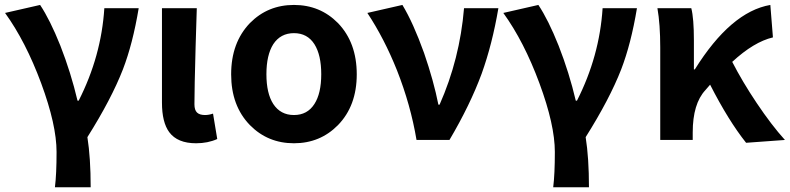

<svg xmlns="http://www.w3.org/2000/svg" viewBox="-20 -581 3278 797"><path d="M208 196.3Q214.8 141.6 214.8 49.8Q214.8 -62.5 150.9 -235.4Q86.9 -408.2 1 -527.3L146.5 -560.5Q187.5 -499 230.5 -391.6Q274.4 -279.3 301.8 -163.1H306.6Q400.4 -347.7 413.1 -546.9H555.7Q531.2 -399.4 490.2 -293Q442.4 -169.9 342.8 -11.7Q356.4 74.2 356.4 196.3Z M793.9 13.7Q716.8 13.7 682.6 -32.2Q652.3 -73.2 652.3 -155.3V-546.9H796.9Q795.9 -496.1 792 -387.7Q787.1 -211.9 787.1 -148.4Q787.1 -124 797.9 -113.8Q808.6 -103.5 831.1 -103.5Q846.7 -103.5 864.3 -109.4L881.8 -3.9Q842.8 13.7 793.9 13.7Z M1017.6 -61.5Q939.5 -141.6 939.5 -272.5Q939.5 -404.3 1017.6 -485.4Q1091.8 -560.5 1200.2 -560.5Q1308.6 -560.5 1382.8 -485.4Q1460.9 -404.3 1460.9 -272.5Q1460.9 -141.6 1382.8 -61.5Q1308.6 13.7 1200.2 13.7Q1091.8 13.7 1017.6 -61.5ZM1285.2 -149.4Q1313.5 -193.4 1313.5 -272.9Q1313.5 -352.5 1285.2 -397.5Q1255.9 -443.4 1200.2 -443.4Q1144.5 -443.4 1114.3 -397.5Q1085.9 -352.5 1085.9 -272.9Q1085.9 -193.4 1114.3 -149.4Q1144.5 -103.5 1200.2 -103.5Q1255.9 -103.5 1285.2 -149.4Z M1709 0Q1684.6 -145.5 1627.9 -289.1Q1575.2 -420.9 1504.9 -527.3L1650.4 -560.5Q1695.3 -486.3 1740.2 -361.3Q1780.3 -245.1 1799.8 -146.5H1804.7Q1888.7 -335.9 1906.2 -546.9H2048.8Q2023.4 -397.5 1979.5 -275.4Q1931.6 -145.5 1845.7 0Z M2276.4 196.3Q2283.2 141.6 2283.2 49.8Q2283.2 -62.5 2219.2 -235.4Q2155.3 -408.2 2069.3 -527.3L2214.8 -560.5Q2255.9 -499 2298.8 -391.6Q2342.8 -279.3 2370.1 -163.1H2375Q2468.8 -347.7 2481.4 -546.9H2624Q2599.6 -399.4 2558.6 -293Q2510.7 -169.9 2411.1 -11.7Q2424.8 74.2 2424.8 196.3Z M3077.1 11.7Q3003.9 -80.1 2927.7 -229.5L2908.2 -207Q2855.5 -150.4 2855.5 -31.2V0H2720.7V-383.8Q2720.7 -480.5 2709 -546.9H2849.6Q2860.4 -504.9 2860.4 -413.1V-293H2864.3Q3013.7 -532.2 3177.7 -560.5L3188.5 -425.8Q3109.4 -407.2 3019.5 -324.2Q3061.5 -242.2 3121.1 -153.3Q3182.6 -61.5 3238.3 0Z"/></svg>

Font: Bpmf GenYo Gothic B
Style: B
Weight: 700
Foundry: But Ko
Version: Version 1.320